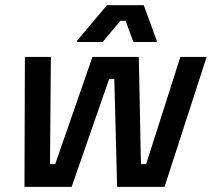

<svg xmlns="http://www.w3.org/2000/svg" viewBox="-20 -720 815 739"><path d="M74.2 -0.8 75.8 -500V-500.8H175.8L172.5 -88.3H192.5L335.8 -500.8H514.2L522.5 -88.3H542.5L674.2 -500.8H775V-500L613.3 -0.8H430.8L420 -415.8H400L255.8 -0.8ZM276.7 -558.3V-563.3L391.7 -700H533.3L583.3 -563.3V-558.3H493.3L463.3 -640H443.3L375 -558.3Z"/></svg>

Font: Familjen Grotesk GF Medium
Style: Italic
Weight: 500
Designer: Anders Wikstroem, Jonas Baeckman, Matilda Gysing, Kristian Moeller
Foundry: Familjen STHML AB
Version: Version 2.000; Beta; Release 4; Build 6